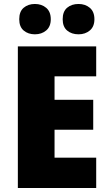

<svg xmlns="http://www.w3.org/2000/svg" viewBox="-20 -948 550 968"><path d="M465 0H70V-714H465V-563H255V-445H450V-294H255V-153H465ZM77 -851Q77 -890 99.5 -909Q122 -928 156 -928Q190 -928 213 -908.5Q236 -889 236 -851Q236 -814 213 -794.5Q190 -775 156 -775Q122 -775 99.5 -794Q77 -813 77 -851ZM296 -851Q296 -890 318.5 -909Q341 -928 376 -928Q410 -928 433 -908.5Q456 -889 456 -851Q456 -814 433 -794.5Q410 -775 376 -775Q341 -775 318.5 -794Q296 -813 296 -851Z"/></svg>

Font: Noto Sans Sinhala UI SemiCondensed Black
Style: Regular
Weight: 900
Width: 4
Designer: Jelle Bosma - Monotype Design Team
Foundry: Monotype Imaging Inc.
Version: Version 2.006; ttfautohint (v1.8.4.7-5d5b)